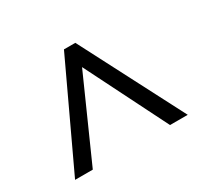

<svg xmlns="http://www.w3.org/2000/svg" viewBox="-102 -859 776 732"><g transform="rotate(-30 286.0 -493.0)"><path d="M38 -267 250 -719H300L534 -267H456L276 -626L116 -267Z"/></g></svg>

Font: Noto Sans Tifinagh Ahaggar
Style: Regular
Weight: 400
Designer: JamraPatel
Foundry: JamraPatel LLC
Version: Version 2.006; ttfautohint (v1.8.4.7-5d5b)